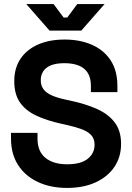

<svg xmlns="http://www.w3.org/2000/svg" viewBox="-20 -908 646 942"><path d="M309 14Q228 14 166 -15Q104 -44 69 -98Q34 -152 34 -228V-256H164V-228Q164 -165 203 -133.5Q242 -102 309 -102Q377 -102 410.5 -129Q444 -156 444 -198Q444 -227 427.5 -245Q411 -263 379.5 -274.5Q348 -286 303 -296L280 -301Q208 -317 156.5 -341.5Q105 -366 77.5 -406Q50 -446 50 -510Q50 -574 80.5 -619.5Q111 -665 166.5 -689.5Q222 -714 297 -714Q372 -714 430.5 -688.5Q489 -663 522.5 -612.5Q556 -562 556 -486V-456H426V-486Q426 -526 410.5 -550.5Q395 -575 366 -586.5Q337 -598 297 -598Q237 -598 208.5 -575.5Q180 -553 180 -514Q180 -488 193.5 -470Q207 -452 234 -440Q261 -428 303 -419L326 -414Q401 -398 456.5 -373Q512 -348 543 -307Q574 -266 574 -202Q574 -138 541.5 -89.5Q509 -41 449.5 -13.5Q390 14 309 14ZM379 -758H223L109 -888H243L292 -822H310L359 -888H493Z"/></svg>

Font: Space Grotesk Variable Light
Style: Regular
Weight: 300
Designer: Florian Karsten
Foundry: Florian Karsten
Version: Version 2.000